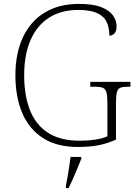

<svg xmlns="http://www.w3.org/2000/svg" viewBox="-20 -744 699 985"><path d="M379 10Q271 10 200 -36Q129 -82 94 -164.5Q59 -247 59 -358Q59 -471 98 -553.5Q137 -636 210 -680Q283 -724 385 -724Q456 -724 498 -708Q540 -692 559 -665.5Q578 -639 578 -609Q578 -585 567.5 -573Q557 -561 541 -561Q541 -602 527 -631.5Q513 -661 478 -677Q443 -693 381 -693Q294 -693 232 -653.5Q170 -614 137 -539Q104 -464 104 -358Q104 -255 133.5 -179.5Q163 -104 226 -63Q289 -22 390 -22Q429 -22 467.5 -27.5Q506 -33 531 -45V-215Q531 -252 526 -270Q521 -288 507.5 -293.5Q494 -299 470 -299H443V-324H649V-299H634Q610 -299 597 -293.5Q584 -288 579.5 -270Q575 -252 575 -214V-28Q532 -8 486 1Q440 10 379 10ZM318 208Q323 184 327.5 158.5Q332 133 335.5 108Q339 83 342 61H397V71Q388 92 377 119.5Q366 147 354 174Q342 201 332 221H318Z"/></svg>

Font: Noto Serif Armenian ExtraLight
Style: Regular
Weight: 250
Version: Version 2.007